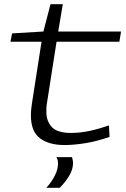

<svg xmlns="http://www.w3.org/2000/svg" viewBox="-20 -685 605 920"><path d="M502 -84 505 -29Q445 -8 389.5 1Q334 10 289 10Q215 10 171.5 -22.5Q128 -55 128 -133Q128 -157 133 -189L179 -485H30L38 -525L188 -534L222 -665H281L259 -534H560L552 -485H251L205 -191Q203 -181 202.5 -170.5Q202 -160 202 -150Q202 -105 228 -76.5Q254 -48 321 -48Q365 -48 410.5 -58Q456 -68 502 -84ZM250 68H325Q330 84 330 96Q330 126 312 156.5Q294 187 266 215H202Q228 186 243 156Q258 126 258 99Q258 79 250 68Z"/></svg>

Font: Georama ExtraExtended Light
Style: Italic
Weight: 300
Width: 8
Italic angle: -9°
Designer: Jean-Baptiste Levee
Foundry: Production Type
Version: Version 1.000